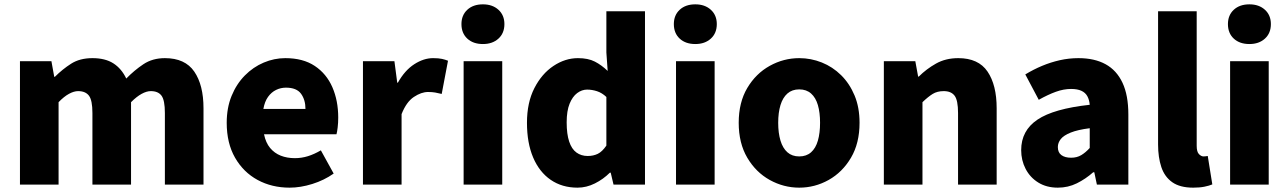

<svg xmlns="http://www.w3.org/2000/svg" viewBox="-20 -851 5939 885"><path d="M72 0V-569H217L230 -497H233Q268 -532 308 -557.5Q348 -583 406 -583Q465 -583 502.5 -559Q540 -535 562 -489Q599 -527 641 -555Q683 -583 740 -583Q833 -583 875.5 -521Q918 -459 918 -352V0H740V-330Q740 -389 724.5 -410Q709 -431 675 -431Q656 -431 633 -418.5Q610 -406 584 -380V0H406V-330Q406 -389 390 -410Q374 -431 340 -431Q321 -431 298 -418.5Q275 -406 250 -380V0Z M1315 14Q1233 14 1167.5 -21.5Q1102 -57 1063.5 -124Q1025 -191 1025 -285Q1025 -354 1047.5 -409Q1070 -464 1108.5 -503Q1147 -542 1195.5 -562.5Q1244 -583 1295 -583Q1377 -583 1431 -547Q1485 -511 1512 -449Q1539 -387 1539 -309Q1539 -285 1536.5 -264Q1534 -243 1531 -232H1197Q1205 -193 1225 -169Q1245 -145 1274 -133.5Q1303 -122 1339 -122Q1370 -122 1399 -131Q1428 -140 1459 -158L1518 -51Q1474 -20 1419.5 -3Q1365 14 1315 14ZM1194 -349H1388Q1388 -391 1367.5 -419Q1347 -447 1298 -447Q1274 -447 1252.5 -436.5Q1231 -426 1215.5 -404.5Q1200 -383 1194 -349Z M1653 0V-569H1798L1811 -470H1814Q1846 -527 1889.5 -555Q1933 -583 1976 -583Q2002 -583 2017.5 -579.5Q2033 -576 2045 -571L2016 -418Q2000 -422 1986 -424.5Q1972 -427 1953 -427Q1922 -427 1887.5 -404Q1853 -381 1831 -325V0Z M2117 0V-569H2295V0ZM2206 -648Q2161 -648 2134 -673Q2107 -698 2107 -740Q2107 -781 2134 -806Q2161 -831 2206 -831Q2250 -831 2277.5 -806Q2305 -781 2305 -740Q2305 -698 2277.5 -673Q2250 -648 2206 -648Z M2642 14Q2571 14 2518.5 -22Q2466 -58 2437.5 -125Q2409 -192 2409 -285Q2409 -378 2443 -444.5Q2477 -511 2531 -547Q2585 -583 2644 -583Q2691 -583 2722 -567Q2753 -551 2781 -524L2775 -609V-799H2953V0H2808L2795 -55H2791Q2761 -25 2722 -5.5Q2683 14 2642 14ZM2689 -132Q2715 -132 2735.5 -142Q2756 -152 2775 -180V-404Q2755 -423 2732 -430.5Q2709 -438 2686 -438Q2662 -438 2640.5 -422Q2619 -406 2605.5 -373Q2592 -340 2592 -287Q2592 -233 2603.5 -198.5Q2615 -164 2637 -148Q2659 -132 2689 -132Z M3096 0V-569H3274V0ZM3185 -648Q3140 -648 3113 -673Q3086 -698 3086 -740Q3086 -781 3113 -806Q3140 -831 3185 -831Q3229 -831 3256.5 -806Q3284 -781 3284 -740Q3284 -698 3256.5 -673Q3229 -648 3185 -648Z M3664 14Q3592 14 3528 -21.5Q3464 -57 3424.5 -124Q3385 -191 3385 -285Q3385 -379 3424.5 -445.5Q3464 -512 3528 -547.5Q3592 -583 3664 -583Q3718 -583 3768 -563Q3818 -543 3857 -504.5Q3896 -466 3919 -411Q3942 -356 3942 -285Q3942 -191 3902.5 -124Q3863 -57 3799.5 -21.5Q3736 14 3664 14ZM3664 -130Q3697 -130 3718.5 -149Q3740 -168 3750 -203Q3760 -238 3760 -285Q3760 -332 3750 -366.5Q3740 -401 3718.5 -420Q3697 -439 3664 -439Q3631 -439 3609.5 -420Q3588 -401 3577.5 -366.5Q3567 -332 3567 -285Q3567 -238 3577.5 -203Q3588 -168 3609.5 -149Q3631 -130 3664 -130Z M4054 0V-569H4199L4212 -498H4215Q4250 -533 4294.5 -558Q4339 -583 4397 -583Q4490 -583 4532 -521Q4574 -459 4574 -352V0H4396V-330Q4396 -389 4380 -410Q4364 -431 4330 -431Q4300 -431 4279 -418Q4258 -405 4232 -380V0Z M4856 14Q4804 14 4766 -9.5Q4728 -33 4707.5 -72.5Q4687 -112 4687 -159Q4687 -249 4762 -299.5Q4837 -350 5003 -368Q5001 -391 4992 -407.5Q4983 -424 4964.5 -432.5Q4946 -441 4917 -441Q4883 -441 4847 -428Q4811 -415 4768 -391L4706 -508Q4744 -531 4783.5 -547.5Q4823 -564 4865 -573.5Q4907 -583 4951 -583Q5025 -583 5076 -555Q5127 -527 5154 -469.5Q5181 -412 5181 -323V0H5036L5024 -57H5019Q4984 -26 4943.5 -6Q4903 14 4856 14ZM4917 -124Q4944 -124 4964 -136Q4984 -148 5003 -169V-260Q4948 -253 4915.5 -240Q4883 -227 4869.5 -210Q4856 -193 4856 -173Q4856 -148 4872.5 -136Q4889 -124 4917 -124Z M5480 14Q5419 14 5383.5 -11Q5348 -36 5333 -81Q5318 -126 5318 -185V-799H5496V-179Q5496 -151 5506.5 -140.5Q5517 -130 5527 -130Q5532 -130 5536 -130.5Q5540 -131 5547 -132L5568 -1Q5554 5 5532 9.5Q5510 14 5480 14Z M5650 0V-569H5828V0ZM5739 -648Q5694 -648 5667 -673Q5640 -698 5640 -740Q5640 -781 5667 -806Q5694 -831 5739 -831Q5783 -831 5810.5 -806Q5838 -781 5838 -740Q5838 -698 5810.5 -673Q5783 -648 5739 -648Z"/></svg>

Font: Noto Sans JP Thin Black
Style: Regular
Weight: 900
Version: Version 2.004-H2;hotconv 1.0.118;makeotfexe 2.5.65603